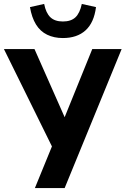

<svg xmlns="http://www.w3.org/2000/svg" viewBox="-35 -954 637 974"><path d="M142 0 239 -237 237 -194 -15 -705H140L306 -330H281L433 -705H582L293 0ZM284 -761Q239 -761 204 -778Q169 -795 147.5 -830Q126 -865 117 -918L189 -934Q198 -888 220.5 -866.5Q243 -845 284 -845Q325 -845 347.5 -866Q370 -887 380 -934L452 -918Q442 -839 399 -800Q356 -761 284 -761Z"/></svg>

Font: Nunito Sans 10pt Condensed ExtraBold
Style: Regular
Weight: 800
Width: 3
Designer: Vernon Adams
Foundry: Vernon Adams
Version: Version 3.101;gftools[0.9.27]